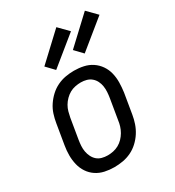

<svg xmlns="http://www.w3.org/2000/svg" viewBox="-186 -876 901 991"><g transform="rotate(-30 264.5 -380.0)"><path d="M203 8Q174 8 146.5 2Q119 -4 96.5 -19Q74 -34 59 -56.5Q44 -79 37.5 -106Q31 -133 31 -161.5Q31 -190 36 -219L56 -339Q60 -364 68 -389Q76 -414 91 -436.5Q106 -459 126 -477.5Q146 -496 170 -507.5Q194 -519 219.5 -523.5Q245 -528 270 -528Q299 -528 326.5 -522Q354 -516 376.5 -501Q399 -486 414.5 -463.5Q430 -441 436.5 -414Q443 -387 442.5 -358.5Q442 -330 438 -301L418 -181Q414 -156 405.5 -131Q397 -106 382.5 -83.5Q368 -61 348 -42.5Q328 -24 304 -12.5Q280 -1 254 3.5Q228 8 203 8ZM204 -62Q220 -62 237 -65.5Q254 -69 269.5 -77.5Q285 -86 297.5 -99Q310 -112 319 -127.5Q328 -143 333 -159.5Q338 -176 340 -192L360 -312Q363 -330 364 -347.5Q365 -365 362.5 -381.5Q360 -398 352.5 -413Q345 -428 332.5 -438.5Q320 -449 304 -453.5Q288 -458 270 -458Q254 -458 236.5 -454.5Q219 -451 204 -442.5Q189 -434 176 -421Q163 -408 154 -392.5Q145 -377 140.5 -360.5Q136 -344 133 -328L113 -208Q110 -190 109 -172.5Q108 -155 111 -138.5Q114 -122 121.5 -107Q129 -92 141 -81.5Q153 -71 169.5 -66.5Q186 -62 204 -62ZM363 -577 319 -623 474 -768 529 -712ZM193 -577 149 -623 304 -768 359 -712Z"/></g></svg>

Font: Iosevka Custom
Style: Italic
Weight: 400
Italic angle: -9°
Monospace: yes
Designer: Belleve Invis
Foundry: Belleve Invis
Version: Version 30.3.3; ttfautohint (v1.8.3)